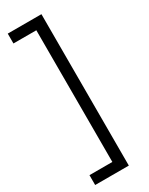

<svg xmlns="http://www.w3.org/2000/svg" viewBox="-213 -751 694 894"><g transform="rotate(-30 134.0 -304.0)"><path d="M191 103H10V50H133V-658H10V-711H191Z"/></g></svg>

Font: Bricolage Grotesque 12pt Condensed ExtraLight
Style: Regular
Weight: 200
Width: 3
Designer: Mathieu Triay
Foundry: Atelier Triay
Version: Version 1.001; ttfautohint (v1.8.4.7-5d5b);gftools[0.9.33.de